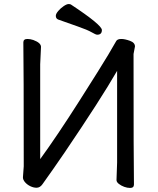

<svg xmlns="http://www.w3.org/2000/svg" viewBox="-20 -906 778 946"><path d="M621 20Q607 20 592 14.5Q577 9 565.5 0Q554 -9 554 -19L557 -105V-557Q477 -418 298 -154Q242 -72 189 2Q177 19 160 19Q145 19 129.5 11.5Q114 4 103.5 -8Q93 -20 93 -32L97 -87Q97 -588 95 -697Q95 -714 115 -714Q129 -714 144 -709Q182 -695 182 -675L178 -589V-122Q261 -236 370.5 -408Q480 -580 513.5 -636.5Q547 -693 552.5 -703.5Q558 -714 578 -714Q595 -714 620 -705Q645 -696 645 -677L638 -640Q638 -106 640 3Q640 20 621 20ZM459 -735Q452 -735 431.5 -747Q411 -759 363.5 -775.5Q316 -792 266 -810Q255 -815 255 -828Q255 -838 267 -852Q279 -866 294 -876Q309 -886 318 -886Q325 -886 329 -884Q482 -783 482 -758Q482 -735 459 -735Z"/></svg>

Font: LXGW WenKai TC
Style: Bold
Weight: 700
Designer: LXGW / Fontworks Inc.
Foundry: LXGW / Fontworks Inc.
Version: Version 1.330;April 28, 2024